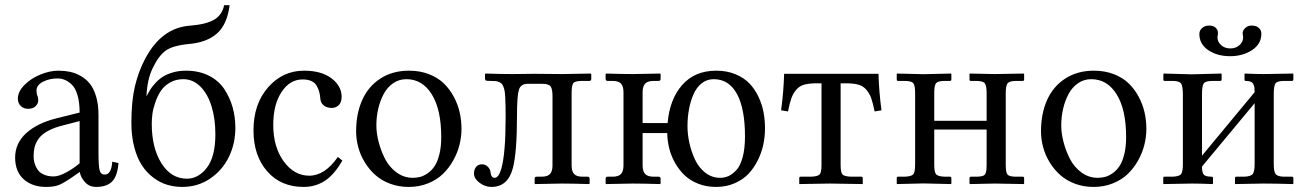

<svg xmlns="http://www.w3.org/2000/svg" viewBox="-20 -718 5109 750"><path d="M291 -245.1 212.4 -224.6Q180.7 -215.3 159.4 -201.9Q138.2 -188.5 128.2 -172.4Q118.2 -156.2 114.7 -141.4Q111.3 -126.5 111.3 -107.4Q111.3 -94.2 114.7 -81.5Q118.2 -68.8 126.2 -56.4Q134.3 -43.9 150.6 -36.4Q167 -28.8 189.5 -28.8Q210 -28.8 239 -44.7Q268.1 -60.5 291 -80.1ZM355.5 12.2Q329.1 12.2 312.3 -6.1Q295.4 -24.4 291.5 -46.4L268.6 -30.3Q231.4 -4.4 211.9 3.9Q192.4 12.2 160.2 12.2Q106 12.2 72.5 -17.8Q39.1 -47.9 39.1 -102.5Q39.1 -158.2 82 -197.5Q125 -236.8 199.2 -255.4L291 -278.3Q291 -318.4 282.7 -346.4Q274.4 -374.5 260.3 -387.7Q246.1 -400.9 232.7 -406.2Q219.2 -411.6 204.6 -411.6Q173.3 -411.6 147.9 -398.7Q122.6 -385.7 122.6 -364.3Q122.6 -351.6 126 -343.8Q129.4 -337.9 129.4 -325.7Q129.4 -314 119.4 -303.5Q109.4 -293 89.8 -293Q72.3 -293 61 -304Q49.8 -314.9 49.8 -332.5Q49.8 -360.4 75.9 -386.5Q102.1 -412.6 138.7 -427.2Q175.3 -441.9 207.5 -441.9Q231.4 -441.9 252.2 -437.7Q272.9 -433.6 294.2 -421.9Q315.4 -410.2 330.6 -391.6Q345.7 -373 355.2 -341.8Q364.7 -310.5 364.7 -269.5V-122.6Q364.7 -71.8 368.9 -54Q373 -36.1 389.2 -36.1Q415 -36.1 418.5 -86.4L442.9 -81.1Q438.5 -28.8 417.2 -8.3Q396 12.2 355.5 12.2Z M493.2 -238.3Q493.2 -321.8 506.8 -379.9Q520.5 -438 546.4 -487.3Q610.4 -609.4 721.7 -617.7Q784.7 -622.6 816.4 -641.1Q848.1 -659.7 855.5 -697.8H877Q867.2 -622.1 827.9 -587.4Q788.6 -552.7 720.2 -546.4Q655.3 -540.5 627 -520Q598.6 -499.5 575.2 -449.2Q554.7 -405.8 552.2 -341.3Q559.6 -356 567.1 -368.2Q574.7 -380.4 588.1 -394.8Q601.6 -409.2 617.2 -418.9Q632.8 -428.7 656 -435.3Q679.2 -441.9 706.5 -441.9Q757.3 -441.9 795.9 -422.4Q834.5 -402.8 856.2 -369.9Q877.9 -336.9 888.7 -298.8Q899.4 -260.7 899.4 -218.3Q899.4 -157.7 874.3 -105.5Q849.1 -53.2 801 -20.5Q752.9 12.2 691.9 12.2Q661.6 12.2 633.5 3.9Q605.5 -4.4 579.6 -23.7Q553.7 -43 534.9 -71.3Q516.1 -99.6 504.6 -142.6Q493.2 -185.5 493.2 -238.3ZM695.8 -408.7Q666.5 -408.7 643.8 -395.5Q621.1 -382.3 608.2 -362.8Q595.2 -343.3 586.7 -318.4Q578.1 -293.5 575.4 -273.2Q572.8 -252.9 572.8 -234.9Q572.8 -140.6 610.6 -80.3Q648.4 -20 710 -20Q755.4 -20 788.3 -63.2Q821.3 -106.4 821.3 -193.8Q821.3 -253.9 806.4 -302.5Q791.5 -351.1 762.7 -379.9Q733.9 -408.7 695.8 -408.7Z M1317.4 -90.8Q1285.6 -35.6 1249 -11.7Q1212.4 12.2 1166 12.2Q1076.7 12.2 1023.4 -49.1Q970.2 -110.4 970.2 -208.5Q970.2 -312 1027.3 -377Q1084.5 -441.9 1167.5 -441.9Q1235.8 -441.9 1275.1 -411.9Q1314.5 -381.8 1314.5 -339.8Q1314.5 -318.8 1303.5 -307.6Q1292.5 -296.4 1275.9 -296.4Q1258.3 -296.4 1245.8 -305.2Q1233.4 -314 1231.4 -331.5Q1230 -347.7 1227.3 -358.2Q1224.6 -368.7 1217.8 -381.6Q1210.9 -394.5 1197 -401.1Q1183.1 -407.7 1162.1 -407.7Q1112.3 -407.7 1079.8 -358.6Q1047.4 -309.6 1047.4 -230Q1047.4 -144 1088.1 -87.9Q1128.9 -31.7 1188 -31.7Q1249 -31.7 1299.8 -105Z M1371.1 -205.1Q1371.1 -273.9 1394.8 -327.1Q1418.5 -380.4 1465.8 -411.1Q1513.2 -441.9 1577.6 -441.9Q1620.6 -441.9 1655.8 -428.2Q1690.9 -414.6 1714.1 -391.8Q1737.3 -369.1 1753.2 -339.1Q1769 -309.1 1775.9 -277.8Q1782.7 -246.6 1782.7 -214.4Q1782.7 -183.6 1774.9 -152.3Q1767.1 -121.1 1750.5 -91.3Q1733.9 -61.5 1710.2 -38.6Q1686.5 -15.6 1651.9 -1.7Q1617.2 12.2 1576.2 12.2Q1537.1 12.2 1503.4 -0.5Q1469.7 -13.2 1445.8 -34.7Q1421.9 -56.2 1404.8 -84.2Q1387.7 -112.3 1379.4 -143.1Q1371.1 -173.8 1371.1 -205.1ZM1567.4 -408.7Q1538.6 -408.7 1515.6 -392.8Q1492.7 -377 1478.8 -350.8Q1464.8 -324.7 1457.5 -293.2Q1450.2 -261.7 1450.2 -228Q1450.2 -197.8 1459 -163.6Q1467.8 -129.4 1484.1 -97.4Q1500.5 -65.4 1529.1 -44.4Q1557.6 -23.4 1592.8 -23.4Q1607.9 -23.4 1621.8 -27.1Q1635.7 -30.8 1651.1 -41.5Q1666.5 -52.2 1677.7 -69.1Q1689 -85.9 1696.3 -115.2Q1703.6 -144.5 1703.6 -182.1Q1703.6 -290 1666.7 -349.4Q1629.9 -408.7 1567.4 -408.7Z M1912.1 -23.4Q1927.7 -23.4 1938 -58.1Q1955.1 -117.2 1955.1 -258.8Q1955.1 -286.6 1954.8 -303.2Q1954.6 -319.8 1953.6 -336.9Q1952.6 -354 1951.2 -362.5Q1949.7 -371.1 1946.3 -379.6Q1942.9 -388.2 1939.2 -391.6Q1935.5 -395 1928.7 -397.9Q1921.9 -400.9 1914.6 -401.4Q1907.2 -401.9 1896 -401.9Q1882.3 -401.9 1878.4 -403.3Q1874.5 -404.8 1874.5 -411.1V-428.7L1877.4 -430.7Q1940.4 -428.7 1981 -428.7L2066.9 -429.7Q2133.3 -428.7 2175.8 -428.7L2287.1 -430.7L2289.6 -428.7V-409.2Q2289.6 -401.9 2281.7 -401.9H2253.4Q2226.6 -401.9 2219.7 -393.3Q2212.9 -384.8 2212.9 -355.5V-71.8Q2212.9 -49.3 2222.4 -38.6Q2231.9 -27.8 2255.9 -27.8H2274.9Q2283.2 -27.8 2283.2 -19.5V-1L2281.2 1Q2212.9 -1 2173.8 -1L2070.3 1L2068.4 -1V-19.5Q2068.4 -27.8 2076.2 -27.8H2095.2Q2119.1 -27.8 2128.7 -38.6Q2138.2 -49.3 2138.2 -71.8V-341.8Q2138.2 -370.1 2130.9 -380.4Q2123.5 -390.6 2097.7 -390.6H2041Q2013.7 -390.6 2006.6 -366.2Q1999.5 -341.8 1999.5 -266.1Q1999.5 -120.6 1982.9 -59.6Q1963.4 12.2 1899.4 12.2Q1874.5 12.2 1853 -4.2Q1831.5 -20.5 1831.5 -40Q1831.5 -55.7 1839.6 -65.9Q1847.7 -76.2 1862.8 -76.2Q1875.5 -76.2 1885.3 -66.9Q1895 -57.6 1896 -45.9Q1898.4 -23.4 1912.1 -23.4Z M2768.1 -408.7Q2741.2 -408.7 2720.9 -392.6Q2700.7 -376.5 2689 -349.6Q2677.2 -322.8 2671.4 -291.3Q2665.5 -259.8 2665.5 -225.6Q2665.5 -194.3 2672.6 -161.1Q2679.7 -127.9 2694.1 -96.2Q2708.5 -64.5 2734.4 -43.9Q2760.3 -23.4 2793.5 -23.4Q2810.5 -23.4 2826.2 -30.5Q2841.8 -37.6 2856.9 -54.2Q2872.1 -70.8 2881.1 -104.2Q2890.1 -137.7 2890.1 -184.6Q2890.1 -293.9 2858.6 -351.3Q2827.1 -408.7 2768.1 -408.7ZM2587.9 -237.3Q2595.7 -330.1 2644.8 -386Q2693.8 -441.9 2777.8 -441.9Q2819.3 -441.9 2852.5 -428.2Q2885.7 -414.6 2907 -392.6Q2928.2 -370.6 2942.4 -340.8Q2956.5 -311 2962.4 -280.3Q2968.3 -249.5 2968.3 -216.8Q2968.3 -185.5 2961.9 -154.5Q2955.6 -123.5 2940.7 -93Q2925.8 -62.5 2904.3 -39.6Q2882.8 -16.6 2849.9 -2.2Q2816.9 12.2 2776.9 12.2Q2739.7 12.2 2708.3 0Q2676.8 -12.2 2655 -32.7Q2633.3 -53.2 2617.7 -80.3Q2602.1 -107.4 2594.5 -137.2Q2586.9 -167 2586.4 -198.2H2490.2V-71.8Q2490.2 -49.3 2500 -38.6Q2509.8 -27.8 2533.2 -27.8H2552.2Q2560.5 -27.8 2560.5 -19.5V-1L2558.6 1Q2490.2 -1 2451.2 -1L2347.7 1L2345.7 -1V-19.5Q2345.7 -27.8 2353.5 -27.8H2372.6Q2396.5 -27.8 2406 -38.6Q2415.5 -49.3 2415.5 -71.8V-357.9Q2415.5 -380.4 2406 -391.1Q2396.5 -401.9 2372.6 -401.9H2353.5Q2345.7 -401.9 2345.7 -410.2V-428.7L2347.7 -430.7Q2415.5 -428.7 2451.2 -428.7L2558.6 -430.7L2560.5 -428.7V-410.2Q2560.5 -401.9 2552.2 -401.9H2533.2Q2509.8 -401.9 2500 -391.1Q2490.2 -380.4 2490.2 -357.9V-237.3Z M3283.2 -392.6H3263.7V-73.7Q3263.7 -44.4 3271 -36.6Q3278.3 -28.8 3304.2 -27.8H3344.2Q3350.1 -27.8 3350.1 -22V1L3222.2 -1L3102.1 1V-22.5Q3102.1 -27.8 3107.4 -27.8H3148.4Q3174.8 -28.8 3181.9 -36.9Q3189 -44.9 3189 -73.7V-392.6H3171.4Q3141.1 -392.6 3122.1 -387.5Q3103 -382.3 3090.6 -367.7Q3078.1 -353 3071.5 -334.7Q3064.9 -316.4 3058.1 -282.7L3031.2 -287.1Q3041 -358.9 3043 -429.7H3411.6Q3413.6 -358.9 3423.3 -287.1L3396.5 -282.7Q3389.6 -316.4 3383.1 -334.7Q3376.5 -353 3364 -367.7Q3351.6 -382.3 3332.5 -387.5Q3313.5 -392.6 3283.2 -392.6Z M3554.7 -355Q3554.7 -384.3 3547.4 -393.1Q3540 -401.9 3514.2 -401.9H3488.3Q3482.9 -401.9 3482.9 -406.7V-428.7L3483.9 -430.7L3587.4 -428.2L3694.8 -430.7L3696.3 -428.7V-407.7Q3696.3 -401.9 3690.4 -401.9H3669.9Q3644.5 -401.9 3637 -393.6Q3629.4 -385.3 3629.4 -355V-246.1H3834V-354Q3834 -383.8 3826.7 -392.8Q3819.3 -401.9 3793.5 -401.9H3772.5Q3767.1 -401.9 3767.1 -406.7V-428.7L3768.6 -430.7L3866.2 -428.7L3979 -430.7L3980.5 -428.7V-407.2Q3980.5 -401.9 3974.6 -401.9H3949.2Q3923.8 -401.9 3916.3 -393.1Q3908.7 -384.3 3908.7 -354V-73.7Q3908.7 -43.9 3915.8 -35.9Q3922.9 -27.8 3949.2 -27.8H3974.6Q3980.5 -27.8 3980.5 -22V-1L3979.5 1L3866.2 -1L3769.5 1L3767.1 -1V-22.5Q3767.1 -27.8 3772.5 -27.8H3793.5Q3820.3 -27.8 3827.1 -35.9Q3834 -43.9 3834 -73.7V-211.9H3629.4V-75.2Q3629.4 -45.4 3636.7 -37.1Q3644 -28.8 3669.9 -27.8H3690.4Q3696.3 -27.8 3696.3 -22.5V-1L3695.3 1L3587.4 -1.5L3483.9 1L3482.9 -1V-22.9Q3482.9 -27.8 3488.3 -27.8H3514.2Q3540.5 -28.8 3547.6 -37.4Q3554.7 -45.9 3554.7 -75.2Z M4046.4 -205.1Q4046.4 -273.9 4070.1 -327.1Q4093.8 -380.4 4141.1 -411.1Q4188.5 -441.9 4252.9 -441.9Q4295.9 -441.9 4331.1 -428.2Q4366.2 -414.6 4389.4 -391.8Q4412.6 -369.1 4428.5 -339.1Q4444.3 -309.1 4451.2 -277.8Q4458 -246.6 4458 -214.4Q4458 -183.6 4450.2 -152.3Q4442.4 -121.1 4425.8 -91.3Q4409.2 -61.5 4385.5 -38.6Q4361.8 -15.6 4327.1 -1.7Q4292.5 12.2 4251.5 12.2Q4212.4 12.2 4178.7 -0.5Q4145 -13.2 4121.1 -34.7Q4097.2 -56.2 4080.1 -84.2Q4063 -112.3 4054.7 -143.1Q4046.4 -173.8 4046.4 -205.1ZM4242.7 -408.7Q4213.9 -408.7 4190.9 -392.8Q4168 -377 4154.1 -350.8Q4140.1 -324.7 4132.8 -293.2Q4125.5 -261.7 4125.5 -228Q4125.5 -197.8 4134.3 -163.6Q4143.1 -129.4 4159.4 -97.4Q4175.8 -65.4 4204.3 -44.4Q4232.9 -23.4 4268.1 -23.4Q4283.2 -23.4 4297.1 -27.1Q4311 -30.8 4326.4 -41.5Q4341.8 -52.2 4353 -69.1Q4364.3 -85.9 4371.6 -115.2Q4378.9 -144.5 4378.9 -182.1Q4378.9 -290 4342 -349.4Q4305.2 -408.7 4242.7 -408.7Z M4907.2 -585.9Q4907.2 -546.4 4871.1 -522.5Q4835 -498.5 4785.2 -498.5Q4734.4 -498.5 4699.7 -522.2Q4665 -545.9 4665 -585Q4665 -599.1 4675.8 -608.6Q4686.5 -618.2 4703.6 -618.2Q4719.7 -618.2 4728.8 -609.6Q4737.8 -601.1 4737.8 -588.4Q4737.8 -583.5 4736.8 -580.1Q4735.8 -576.7 4735.8 -571.8Q4735.8 -554.7 4750 -541.7Q4764.2 -528.8 4786.1 -528.8Q4807.1 -528.8 4821.5 -541.5Q4835.9 -554.2 4835.9 -571.3Q4835.9 -577.1 4835 -580.1Q4834 -583 4834 -586.9Q4834 -599.6 4844.5 -608.9Q4855 -618.2 4868.7 -618.2Q4886.7 -618.2 4897 -609.4Q4907.2 -600.6 4907.2 -585.9ZM4635.7 -427.7 4750 -430.7 4752 -428.7V-407.7Q4752 -401.9 4746.1 -401.9H4715.8Q4689 -401.9 4682.1 -392.1Q4675.3 -382.3 4675.3 -349.6V-109.9L4880.9 -357.9Q4880.9 -369.1 4880.1 -375.2Q4879.4 -381.3 4876.2 -388.4Q4873 -395.5 4865.7 -398.7Q4858.4 -401.9 4846.7 -401.9Q4841.3 -401.9 4841.3 -406.7V-428.7L4842.8 -430.7Q4887.2 -428.7 4916 -428.7L5030.8 -430.7L5032.2 -428.7V-407.7Q5032.2 -401.9 5026.4 -401.9H4996.1Q4969.2 -401.9 4962.4 -392.3Q4955.6 -382.8 4955.6 -350.1V-77.1Q4955.6 -47.9 4962.9 -38.1Q4970.2 -28.3 4996.1 -27.8H5026.4Q5032.2 -27.8 5032.2 -22.5V-1L5030.8 1Q4960.9 -1 4916 -1L4804.2 1V-1V-22.9Q4804.2 -27.8 4809.6 -27.8H4840.3Q4866.7 -28.8 4873.8 -38.8Q4880.9 -48.8 4880.9 -77.1V-314.9L4675.3 -67.4V-65.4Q4675.3 -44.4 4682.1 -36.1Q4689 -27.8 4712.4 -27.8Q4718.3 -27.8 4718.3 -22.5V-1L4716.8 1Q4667.5 -1 4635.7 -1L4525.4 1L4523.9 -1V-22.9Q4523.9 -27.8 4529.3 -27.8H4560.1Q4586.9 -28.8 4593.8 -38.1Q4600.6 -47.4 4600.6 -75.2V-348.6Q4600.6 -381.8 4593.5 -391.8Q4586.4 -401.9 4560.1 -401.9H4529.8Q4524.4 -401.9 4524.4 -406.7V-428.7L4526.9 -430.7Z"/></svg>

Font: Libertinage
Style: f
Weight: 400
Designer: OSP
Foundry: OSP
Version: Version 1.0; 2008; OFL relea